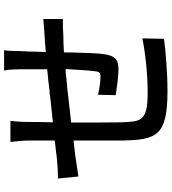

<svg xmlns="http://www.w3.org/2000/svg" viewBox="30 -846 840 940"><g transform="rotate(-90 450.0 -376.0)"><path d="M730 7 732 -99C670 -86 562 -73 469 -73C322 -73 325 -106 321 -209C321 -235 320 -283 320 -340V-357C320 -378 320 -401 320 -423V-435C320 -439 321 -443 321 -448C336 -449 352 -451 368 -453L378 -454C386 -455 394 -456 403 -457L412 -458L422 -459C426 -460 429 -460 432 -460L447 -462C462 -464 477 -465 492 -467L507 -468C514 -469 521 -470 527 -470L537 -471C539 -471 541 -472 542 -472L552 -473C562 -474 572 -475 582 -475C579 -418 575 -360 571 -330C569 -308 563 -304 543 -304C524 -304 486 -309 456 -316L454 -230C481 -225 547 -216 579 -216C623 -216 644 -228 653 -276C660 -313 661 -375 663 -438V-450C663 -461 663 -472 664 -483C697 -485 724 -486 748 -486C771 -488 812 -489 827 -488V-584C803 -582 772 -579 749 -578C724 -576 696 -575 665 -572C667 -601 667 -632 668 -663L669 -673C669 -681 669 -690 670 -698C670 -722 671 -760 674 -776H575C579 -758 581 -718 581 -695V-565C564 -563 547 -562 531 -560L520 -559L505 -557C497 -556 489 -555 480 -554L470 -553C469 -553 467 -553 465 -553L455 -552L445 -550C426 -548 406 -546 387 -544L377 -543C358 -541 339 -539 321 -537C322 -578 323 -616 323 -644V-655C323 -691 325 -718 328 -745H225C229 -713 232 -685 232 -650V-528C193 -524 168 -520 149 -518C111 -514 73 -512 46 -512L56 -412C80 -416 127 -423 155 -427C174 -430 201 -432 232 -436V-354V-348V-303V-298V-277V-272V-263V-258V-249V-244V-235C232 -219 232 -205 232 -194C236 -29 255 24 474 24C563 24 671 15 730 7Z"/></g></svg>

Font: Glow Sans SC Condensed Medium
Style: Regular
Weight: 600
Width: 3
Designer: Ryoko NISHIZUKA (kana, bopomofo & ideographs); Paul D. Hunt (Latin, Greek & Cyrillic); Sandoll Communications, Soo-young
Version: Version 0.93